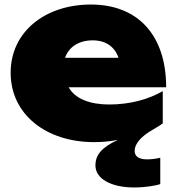

<svg xmlns="http://www.w3.org/2000/svg" viewBox="-20 -610 783 847"><path d="M572 217C619 217 669 209 687 202V86C669 90 650 93 629 93C592 93 574 80 574 55C574 25 602 -9 656 -39C670 -47 688 -58 698 -66V-208C636 -172 554 -149 462 -149C377 -149 311 -174 283 -225H713C713 -454 589 -590 381 -590C179 -590 27 -470 27 -289C27 -105 184 17 395 17C430 17 465 14 500 7C427 41 401 74 401 120C401 178 469 217 572 217ZM267 -355C283 -401 325 -432 389 -432C448 -432 486 -403 503 -355Z"/></svg>

Font: Bounded ExtBd
Style: Regular
Weight: 800
Designer: Vlad Churkin
Version: Version 3.0